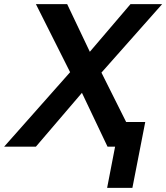

<svg xmlns="http://www.w3.org/2000/svg" viewBox="-66 -708 803 927"><path d="M453.1 0 329.6 -259.8 107.4 0H-45.9L272.5 -359.4L107.4 -688H258.3L367.7 -458L564 -688H716.8L423.8 -357.4L543 -119.1H635.3L573.2 199.2H451.2L489.7 0Z"/></svg>

Font: Arimo
Style: Bold Italic
Weight: 700
Italic angle: -12°
Designer: Steve Matteson
Foundry: Monotype Imaging Inc.
Version: Version 1.33